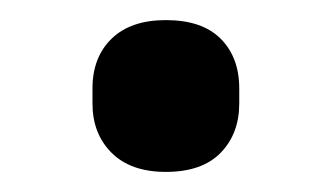

<svg xmlns="http://www.w3.org/2000/svg" viewBox="-20 -159 330 191"><path d="M72 -56V-71Q72 -102 91 -120.5Q110 -139 145 -139Q181 -139 199.5 -120.5Q218 -102 218 -71V-56Q218 -26 199.5 -7Q181 12 145 12Q110 12 91 -7Q72 -26 72 -56Z"/></svg>

Font: IBM Plex Sans KR Medm
Style: Regular
Weight: 500
Designer: Mike Abbink; Paul van der Laan; Pieter van Rosmalen; Wujin Sim; Chorong Kim; Dohee Lee;
Foundry: Sandoll Inc.
Version: Version 1.003